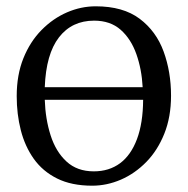

<svg xmlns="http://www.w3.org/2000/svg" viewBox="-20 -578 596 609"><path d="M272.5 11Q207 11 161.2 -11.8Q115.5 -34.5 87.2 -74.2Q59 -114 46 -165Q33 -216 33 -273Q33 -340.5 54.2 -393.2Q75.5 -446 111.8 -482.8Q148 -519.5 192.5 -538.8Q237 -558 283.5 -558Q370.5 -558 423 -518.5Q475.5 -479 499 -414.5Q522.5 -350 522.5 -274.5Q522.5 -207 501.2 -154Q480 -101 444 -64.2Q408 -27.5 363.5 -8.2Q319 11 272.5 11ZM277.5 -34.5Q326 -34.5 360.8 -60.2Q395.5 -86 414.5 -136.8Q433.5 -187.5 434 -261.5H122Q124 -200.5 140.5 -148.8Q157 -97 190.8 -65.8Q224.5 -34.5 277.5 -34.5ZM122 -301.5H432.5Q429.5 -358.5 412.5 -406.5Q395.5 -454.5 362.8 -483.5Q330 -512.5 278.5 -512.5Q208 -512.5 167 -459.5Q126 -406.5 122 -301.5Z"/></svg>

Font: Merriweather 48pt Light
Style: Regular
Weight: 300
Version: Version 2.100